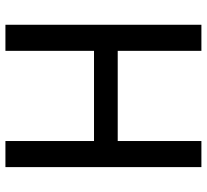

<svg xmlns="http://www.w3.org/2000/svg" viewBox="-48 -732 780 725"><g transform="rotate(90 342.5 -370.0)"><path d="M74 0V-740H172.5V-424H513V-740H611.5V0H513V-334.5H172.5V0Z"/></g></svg>

Font: Encode Sans Semi Condensed Medium
Style: Regular
Weight: 500
Width: 4
Designer: Multiple Designers
Foundry: Impallari Type
Version: Version 3.000; ttfautohint (v1.8.3) -l 8 -r 50 -G 200 -x 14 